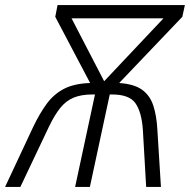

<svg xmlns="http://www.w3.org/2000/svg" viewBox="-52 -734 746 754"><path d="M79 -237Q104 -289 131.5 -326.5Q159 -364 199 -385Q239 -406 302 -408L165 -668L174 -714H674L664 -668L416 -408Q475 -404 506 -381.5Q537 -359 550 -319.5Q563 -280 566 -225L580 0H522L509 -225Q504 -294 480 -328.5Q456 -363 388 -363H379L301 0H243L321 -363H311Q267 -363 237 -350.5Q207 -338 184.5 -310Q162 -282 140 -236L28 0H-32ZM357 -415 590 -662H229Z"/></svg>

Font: Noto Sans Light
Style: Italic
Weight: 300
Italic angle: -12°
Designer: Monotype Design Team
Foundry: Monotype Imaging Inc.
Version: Version 2.013; ttfautohint (v1.8.4.7-5d5b)